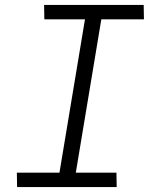

<svg xmlns="http://www.w3.org/2000/svg" viewBox="-20 -755 640 775"><path d="M451 0H49L48 -58H220L323 -677H159L158 -735H560L561 -677H389L286 -58H450Z"/></svg>

Font: Iosevka HT Light Extended
Style: Italic
Weight: 300
Width: 7
Italic angle: -9°
Monospace: yes
Designer: Belleve Invis
Foundry: Belleve Invis
Version: Version 32.3.0; ttfautohint (v1.8.4)